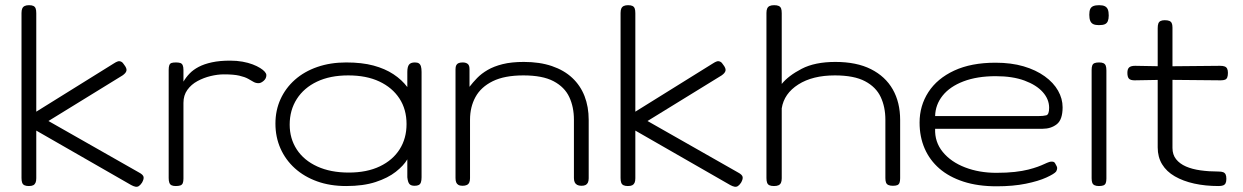

<svg xmlns="http://www.w3.org/2000/svg" viewBox="-20 -707 4798 741"><path d="M517 -41Q532 -33 534 -24.5Q536 -16 528 -2Q522 7 516 11Q510 15 502.5 13.5Q495 12 486 7L120 -203V-19Q120 -8 117 -1.5Q114 5 108 8Q102 11 91 11Q81 11 74.5 8Q68 5 65.5 -2Q63 -9 63 -20V-657Q63 -668 66 -674.5Q69 -681 75.5 -684Q82 -687 92 -687Q103 -687 109 -684Q115 -681 117.5 -674.5Q120 -668 120 -656V-276L419 -462Q428 -468 434.5 -470Q441 -472 447.5 -469Q454 -466 460 -456Q470 -443 468 -434Q466 -425 453 -416L167 -240Z M658 11Q648 11 642 8Q636 5 633.5 -2Q631 -9 631 -20V-437Q631 -449 633.5 -455.5Q636 -462 642 -464Q648 -466 659 -466Q669 -466 675.5 -464Q682 -462 685 -455.5Q688 -449 688 -437V-392Q698 -409 712 -423.5Q726 -438 747 -449Q768 -460 798 -466.5Q828 -473 868 -473Q894 -473 916 -469Q938 -465 955 -458.5Q972 -452 984 -444.5Q996 -437 1002 -430Q1008 -423 1008 -417Q1008 -404 997.5 -395Q987 -386 978 -386Q967 -386 958.5 -391Q950 -396 937.5 -403Q925 -410 903.5 -415Q882 -420 844 -420Q820 -420 793 -413.5Q766 -407 742 -394Q718 -381 703 -360Q688 -339 688 -310V-18Q688 -7 685.5 -0.5Q683 6 676.5 8.5Q670 11 658 11Z M1580 10Q1566 10 1560 3Q1554 -4 1552 -23V-92Q1538 -68 1507.5 -44Q1477 -20 1429.5 -4.5Q1382 11 1316 11Q1254 11 1204 -7Q1154 -25 1118 -57.5Q1082 -90 1062.5 -134Q1043 -178 1043 -230Q1043 -281 1062.5 -324Q1082 -367 1118 -399Q1154 -431 1204.5 -448.5Q1255 -466 1316 -466Q1377 -466 1421.5 -454Q1466 -442 1498.5 -420.5Q1531 -399 1552 -371V-429Q1552 -449 1558.5 -457.5Q1565 -466 1581 -466Q1591 -466 1596.5 -462.5Q1602 -459 1604.5 -451Q1607 -443 1607 -429V-23Q1607 -11 1604.5 -3.5Q1602 4 1596 7Q1590 10 1580 10ZM1326 -41Q1396 -41 1446 -65Q1496 -89 1522.5 -131Q1549 -173 1549 -228Q1549 -285 1521.5 -327Q1494 -369 1444 -392.5Q1394 -416 1324 -416Q1254 -416 1203.5 -392Q1153 -368 1125.5 -325Q1098 -282 1098 -226Q1098 -172 1125.5 -130Q1153 -88 1204.5 -64.5Q1256 -41 1326 -41Z M1765 10Q1755 10 1749 6.5Q1743 3 1740.5 -3.5Q1738 -10 1738 -20V-440Q1738 -450 1741 -455.5Q1744 -461 1750 -463.5Q1756 -466 1766 -466Q1772 -466 1777 -464.5Q1782 -463 1785.5 -460Q1789 -457 1790.5 -452Q1792 -447 1792 -440V-372Q1805 -389 1821.5 -406Q1838 -423 1862 -437Q1886 -451 1920 -459.5Q1954 -468 2002 -468Q2063 -468 2110 -452Q2157 -436 2188.5 -406.5Q2220 -377 2236 -336Q2252 -295 2252 -244V-19Q2252 -9 2249 -2.5Q2246 4 2240 7Q2234 10 2224 10Q2214 10 2207.5 6.5Q2201 3 2198 -3.5Q2195 -10 2195 -20V-245Q2195 -294 2177 -332.5Q2159 -371 2116.5 -393.5Q2074 -416 2000 -416Q1927 -416 1881.5 -393.5Q1836 -371 1815 -332.5Q1794 -294 1794 -245V-19Q1794 -9 1791 -2.5Q1788 4 1781.5 7Q1775 10 1765 10Z M2829 -41Q2844 -33 2846 -24.5Q2848 -16 2840 -2Q2834 7 2828 11Q2822 15 2814.5 13.5Q2807 12 2798 7L2432 -203V-19Q2432 -8 2429 -1.5Q2426 5 2420 8Q2414 11 2403 11Q2393 11 2386.5 8Q2380 5 2377.5 -2Q2375 -9 2375 -20V-657Q2375 -668 2378 -674.5Q2381 -681 2387.5 -684Q2394 -687 2404 -687Q2415 -687 2421 -684Q2427 -681 2429.5 -674.5Q2432 -668 2432 -656V-276L2731 -462Q2740 -468 2746.5 -470Q2753 -472 2759.5 -469Q2766 -466 2772 -456Q2782 -443 2780 -434Q2778 -425 2765 -416L2479 -240Z M2967 11Q2956 11 2949.5 8Q2943 5 2940.5 -2Q2938 -9 2938 -20V-657Q2938 -668 2941 -674.5Q2944 -681 2950.5 -684Q2957 -687 2968 -687Q2979 -687 2985.5 -684Q2992 -681 2994.5 -674.5Q2997 -668 2997 -656V-383Q3023 -415 3074 -441.5Q3125 -468 3204 -468Q3286 -468 3341.5 -440Q3397 -412 3425.5 -362Q3454 -312 3454 -244V-19Q3454 -8 3451.5 -1.5Q3449 5 3443 7.5Q3437 10 3426 10Q3415 10 3408.5 7Q3402 4 3399.5 -2.5Q3397 -9 3397 -20V-245Q3397 -294 3379 -332.5Q3361 -371 3318.5 -393.5Q3276 -416 3202 -416Q3116 -416 3061 -381Q3006 -346 2997 -289V-19Q2997 -8 2994 -1.5Q2991 5 2984.5 8Q2978 11 2967 11Z M3826 12Q3754 12 3698.5 -6Q3643 -24 3605.5 -56.5Q3568 -89 3548.5 -134Q3529 -179 3529 -234Q3529 -299 3563 -351.5Q3597 -404 3662.5 -434.5Q3728 -465 3822 -465Q3883 -465 3930.5 -451Q3978 -437 4012 -412.5Q4046 -388 4063.5 -357Q4081 -326 4081 -293Q4081 -245 4058.5 -227.5Q4036 -210 4004 -210H3589Q3587 -159 3618.5 -120.5Q3650 -82 3704.5 -61Q3759 -40 3825 -40Q3866 -40 3896.5 -43.5Q3927 -47 3948.5 -52.5Q3970 -58 3985 -63.5Q4000 -69 4010.5 -74Q4021 -79 4030 -82Q4036 -84 4043 -83Q4050 -82 4053 -75Q4060 -64 4060 -58Q4060 -52 4056 -45Q4049 -36 4018.5 -22Q3988 -8 3939 2Q3890 12 3826 12ZM3589 -259H3987Q4007 -259 4018 -262Q4029 -265 4029 -291Q4029 -324 4004.5 -351.5Q3980 -379 3934 -396Q3888 -413 3823 -413Q3751 -413 3698.5 -393Q3646 -373 3618 -338Q3590 -303 3589 -259Z M4221 11Q4211 11 4204.5 8Q4198 5 4195.5 -1.5Q4193 -8 4193 -19V-437Q4193 -448 4195.5 -454.5Q4198 -461 4204.5 -463.5Q4211 -466 4222 -466Q4233 -466 4239 -463Q4245 -460 4247.5 -453.5Q4250 -447 4250 -435V-18Q4250 -7 4247.5 -0.5Q4245 6 4238.5 8.5Q4232 11 4221 11ZM4221 -610Q4207 -610 4199 -614Q4191 -618 4187.5 -627Q4184 -636 4184 -650Q4184 -664 4187.5 -672Q4191 -680 4199.5 -683.5Q4208 -687 4222 -687Q4236 -687 4244 -683Q4252 -679 4255.5 -670.5Q4259 -662 4259 -647Q4259 -634 4255.5 -625.5Q4252 -617 4244 -613.5Q4236 -610 4221 -610Z M4683 11Q4632 11 4589 1.5Q4546 -8 4514 -26.5Q4482 -45 4465 -73Q4448 -101 4448 -138V-598Q4448 -610 4450.5 -616.5Q4453 -623 4459 -626Q4465 -629 4475 -629Q4486 -629 4492.5 -626.5Q4499 -624 4502 -618Q4505 -612 4505 -601V-136Q4505 -110 4519 -92.5Q4533 -75 4557 -64.5Q4581 -54 4613.5 -49.5Q4646 -45 4682 -45Q4694 -45 4700.5 -42.5Q4707 -40 4710 -34Q4713 -28 4713 -17Q4713 -6 4710 0Q4707 6 4700.5 8.5Q4694 11 4683 11ZM4361 -453 4475 -451 4689 -453Q4700 -453 4706.5 -450.5Q4713 -448 4716 -442Q4719 -436 4719 -426Q4719 -415 4716.5 -408.5Q4714 -402 4708 -399.5Q4702 -397 4691 -397L4475 -399L4359 -397Q4343 -397 4337 -403.5Q4331 -410 4331 -426Q4331 -441 4338 -447Q4345 -453 4361 -453Z"/></svg>

Font: Fredoka SemiExpanded Light
Style: Regular
Weight: 300
Width: 6
Designer: Ben Nathan
Foundry: Milena B. Brandão, Ben Nathan
Version: Version 2.001